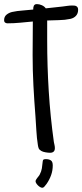

<svg xmlns="http://www.w3.org/2000/svg" viewBox="-33 -719 397 927"><path d="M344.2 -671.9Q344.2 -654.3 334.2 -643.1Q324.2 -631.8 307.1 -627.9Q279.8 -622.1 251.2 -621.8Q222.7 -621.6 194.8 -620.1V-523.4Q194.8 -400.4 202.4 -278.1Q210 -155.8 227.1 -33.2Q228.5 -25.9 230.2 -18.6Q231.9 -11.2 231.9 -3.9Q231.9 7.8 225.8 13.2Q219.7 18.6 208.5 18.6Q199.7 18.6 186.8 16.4Q173.8 14.2 166.5 9.8Q156.7 3.9 154.1 -2.2Q151.4 -8.3 149.9 -18.6Q144.5 -53.2 142.6 -87.9Q140.6 -122.6 138.2 -157.2Q132.3 -231.4 128.4 -305.2Q124.5 -378.9 124.5 -453.1Q124.5 -493.7 125 -533.7Q125.5 -573.7 125.5 -615.2Q95.2 -612.3 64.7 -609.4Q34.2 -606.4 3.4 -606.4Q-3.9 -606.4 -8.5 -610.1Q-13.2 -613.8 -13.2 -621.1Q-13.2 -638.2 -2 -647.7Q9.3 -657.2 24.9 -661.1Q49.8 -666.5 75.7 -668.2Q101.6 -669.9 127.4 -672.9Q127.4 -677.7 127.9 -682.4Q128.4 -687 130.1 -690.7Q131.8 -694.3 135.3 -696.8Q138.7 -699.2 145 -699.2Q156.7 -699.2 168.9 -693.8Q181.2 -688.5 188 -678.7L269 -687.5Q280.8 -689 292.5 -690.7Q304.2 -692.4 315.9 -692.4Q321.3 -692.4 326.4 -691.9Q331.5 -691.4 335.4 -689.2Q339.4 -687 341.8 -682.9Q344.2 -678.7 344.2 -671.9ZM221.7 79.6Q221.7 104 213.9 126.2Q206.1 148.4 191.9 168.9Q188 173.3 182.6 180.4Q177.2 187.5 170.9 187.5Q166.5 187.5 160.9 184.3Q155.3 181.2 150.4 176.3Q145.5 171.4 142.1 166Q138.7 160.6 138.7 156.2Q138.7 152.8 140.9 148.9Q143.1 145 146.2 140.9Q149.4 136.7 152.6 132.8Q155.8 128.9 157.7 126Q162.6 116.7 165.3 108.9Q168 101.1 169.2 93.5Q170.4 85.9 171.1 77.9Q171.9 69.8 173.3 60.1Q173.8 53.2 177.5 51.3Q181.2 49.3 188 49.3Q203.6 49.3 212.6 55.4Q221.7 61.5 221.7 79.6Z"/></svg>

Font: Just Another Hand
Style: Regular
Weight: 400
Designer: Astigmatic (AOETI)
Foundry: Astigmatic (AOETI)
Version: Version 1.000